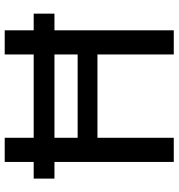

<svg xmlns="http://www.w3.org/2000/svg" viewBox="8 -748 740 795"><g transform="rotate(-90 377.5 -350.0)"><path d="M36 -494V-580H719V-494ZM550 0V-700H650V0ZM105 0V-700H205V0ZM188 -316V-398H572V-316Z"/></g></svg>

Font: DM Sans 28pt Medium
Style: Regular
Weight: 500
Version: Version 4.004;gftools[0.9.30]